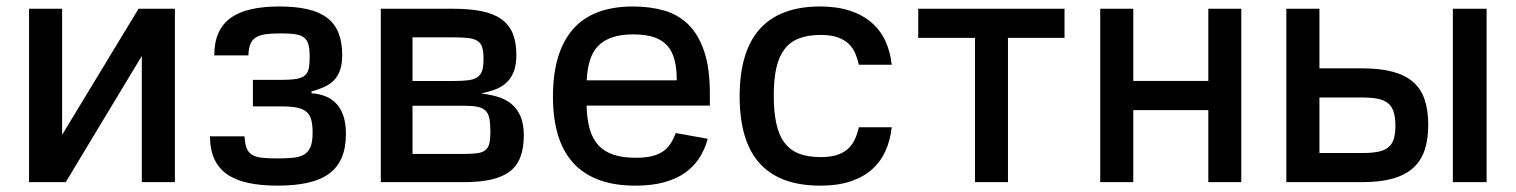

<svg xmlns="http://www.w3.org/2000/svg" viewBox="-20 -573 4768 604"><path d="M71.4 -545.5H175.4V-148.8L415.8 -545.5H530.2V0H426.1V-397L186.8 0H71.4Z M640.6 -144.2H749.3Q750.4 -120.7 755.9 -106.9Q761.4 -93 773.3 -85.9Q785.2 -78.8 804.5 -76.7Q823.9 -74.6 853 -74.6Q882.5 -74.6 903.4 -76.9Q924.4 -79.2 937.7 -87.5Q951 -95.9 957.2 -111.9Q963.4 -127.8 963.4 -155.5Q963.4 -180.8 959 -196.7Q954.5 -212.7 943.2 -221.9Q931.8 -231.2 912.8 -234.7Q893.8 -238.3 864.3 -238.3H775.6V-321.7H864.3Q893.5 -321.7 911.2 -324.6Q929 -327.4 938.6 -335.4Q948.2 -343.4 951.2 -357.4Q954.2 -371.4 954.2 -393.8Q954.2 -417.3 950.6 -431.6Q947.1 -446 937.1 -454.2Q927.2 -462.4 909.4 -465.2Q891.7 -468 863.6 -468Q835.2 -468 816.1 -465.4Q796.9 -462.7 785 -455.3Q773.1 -447.8 767.6 -434.3Q762.1 -420.8 761.4 -398.8H654.1Q654.1 -440 667.1 -469.1Q680 -498.2 705.8 -516.7Q731.5 -535.2 769.7 -543.9Q807.9 -552.6 858.3 -552.6Q910.5 -552.6 948 -543.9Q985.4 -535.2 1009.6 -516.5Q1033.7 -497.9 1045.1 -468.9Q1056.5 -440 1056.5 -399.9Q1056.5 -370.7 1049.4 -351.4Q1042.3 -332 1029.5 -319.4Q1016.7 -306.8 998.9 -299Q981.2 -291.2 959.9 -285.2V-279.5Q983.7 -278.1 1003.6 -270.2Q1023.4 -262.4 1037.8 -247.2Q1052.2 -231.9 1060.2 -208.5Q1068.2 -185 1068.2 -151.6Q1068.2 -107.6 1054.7 -76.5Q1041.2 -45.5 1014.4 -26.1Q987.6 -6.7 947.4 2.1Q907.3 11 854 11Q801.8 11 762.1 2.7Q722.3 -5.7 695.3 -24.1Q668.3 -42.6 654.5 -72.3Q640.6 -101.9 640.6 -144.2Z M1177.9 -545.5H1404.1Q1457 -545.5 1494.9 -537.8Q1532.7 -530.2 1557 -513Q1581.3 -495.7 1592.9 -467.9Q1604.4 -440 1604.4 -399.9Q1604.4 -369.3 1596.4 -348.4Q1588.4 -327.4 1573.9 -313.6Q1559.3 -299.7 1538.7 -291.9Q1518.1 -284.1 1492.9 -279.1Q1520.2 -275.9 1544.7 -268.8Q1569.2 -261.7 1587.7 -247Q1606.2 -232.2 1617 -208.1Q1627.8 -183.9 1627.8 -147Q1627.8 -108 1617.5 -80.1Q1607.2 -52.2 1584.7 -34.4Q1562.1 -16.7 1526.1 -8.3Q1490.1 0 1438.6 0H1177.9ZM1277.7 -240.4V-88.8H1438.6Q1464.8 -88.8 1481.4 -91.1Q1497.9 -93.4 1507.1 -100.9Q1516.3 -108.3 1519.5 -122.2Q1522.7 -136 1522.7 -158.7Q1522.7 -184.3 1519.5 -200.3Q1516.3 -216.3 1507.1 -225.1Q1497.9 -234 1481.4 -237.2Q1464.8 -240.4 1438.6 -240.4ZM1277.7 -455.6V-318.2H1405.2Q1433.9 -318.2 1452.6 -320.5Q1471.2 -322.8 1482.1 -330.3Q1492.9 -337.7 1497 -351.6Q1501.1 -365.4 1501.1 -388.5Q1501.1 -410.9 1497 -424.2Q1492.9 -437.5 1481.9 -444.4Q1470.9 -451.3 1452.2 -453.5Q1433.6 -455.6 1404.1 -455.6Z M1719.5 -269.2Q1719.5 -408.4 1782 -480.5Q1844.5 -552.6 1971.6 -552.6Q2024.5 -552.6 2068.9 -540Q2113.3 -527.3 2145.2 -496.1Q2177.2 -464.8 2195.1 -411.9Q2213.1 -359 2213.1 -278.4V-240.8H1825.3Q1826.3 -197.4 1835.4 -166.4Q1844.5 -135.3 1863.1 -115.4Q1881.7 -95.5 1910.5 -86.1Q1939.3 -76.7 1980.1 -76.7Q2009.6 -76.7 2030.2 -81.7Q2050.8 -86.6 2065.2 -96.4Q2079.5 -106.2 2089.1 -120.7Q2098.7 -135.3 2105.8 -154.5L2206.3 -136.4Q2197.4 -103 2179.9 -75.8Q2162.3 -48.7 2134.8 -29.3Q2107.2 -9.9 2068.7 0.5Q2030.2 11 1979 11Q1911.9 11 1863.1 -7.5Q1814.3 -25.9 1782.3 -61.6Q1750.4 -97.3 1734.9 -149.5Q1719.5 -201.7 1719.5 -269.2ZM1825.6 -320.3H2109Q2109 -358.3 2101.7 -385.7Q2094.5 -413 2078.1 -430.6Q2061.8 -448.2 2035.9 -456.5Q2009.9 -464.8 1972.3 -464.8Q1933.2 -464.8 1906.1 -455.6Q1878.9 -446.4 1861.5 -428.3Q1844.1 -410.2 1835.8 -383.2Q1827.4 -356.2 1825.6 -320.3Z M2306.8 -270.2Q2306.8 -339.5 2322.3 -392.2Q2337.7 -445 2369.1 -480.6Q2400.6 -516.3 2448.2 -534.4Q2495.7 -552.6 2560 -552.6Q2613.3 -552.6 2653.4 -539.4Q2693.5 -526.3 2721.4 -502.3Q2749.3 -478.3 2765.1 -444.4Q2780.9 -410.5 2785.2 -369.3H2681.8Q2677.6 -388.5 2670.3 -405.5Q2663 -422.6 2649.5 -435.4Q2636 -448.2 2614.9 -455.6Q2593.7 -463.1 2561.8 -463.1Q2522 -463.1 2493.8 -452.2Q2465.6 -441.4 2448 -418.3Q2430.4 -395.2 2422.2 -359.2Q2414.1 -323.2 2414.1 -272.7Q2414.1 -221.6 2422.1 -184.8Q2430 -148.1 2447.6 -124.5Q2465.2 -100.9 2493.3 -89.8Q2521.3 -78.8 2561.8 -78.8Q2591.3 -78.8 2611.9 -85.2Q2632.5 -91.6 2646.3 -103.7Q2660.2 -115.8 2668.5 -133.2Q2676.8 -150.6 2681.8 -172.6H2785.2Q2780.9 -132.8 2766 -99.1Q2751.1 -65.3 2723.9 -40.8Q2696.7 -16.3 2656.4 -2.7Q2616.1 11 2561.1 11Q2495 11 2447.1 -7.3Q2399.1 -25.6 2367.9 -61.3Q2336.6 -96.9 2321.7 -149.5Q2306.8 -202.1 2306.8 -270.2Z M2868.6 -453.8V-545.5H3328.8V-453.8H3150.9V0H3047.2V-453.8Z M3441.1 0V-545.5H3545.1V-318.5H3781.2V-545.5H3884.9V0H3781.2V-226.6H3545.1V0Z M4026.6 -545.5H4130.7V-358H4264.9Q4321.7 -358 4361.3 -347.3Q4400.9 -336.6 4425.8 -314.8Q4450.6 -293 4461.8 -259.4Q4473 -225.9 4473 -180Q4473 -134.9 4461.8 -101.2Q4450.6 -67.5 4425.8 -44.9Q4400.9 -22.4 4361.3 -11.2Q4321.7 0 4264.9 0H4026.6ZM4550.4 -545.5H4656.6V0H4550.4ZM4130.7 -266.3V-91.6H4264.9Q4294.4 -91.6 4314.5 -95.5Q4334.5 -99.4 4346.8 -109Q4359 -118.6 4364.3 -135.1Q4369.7 -151.6 4369.7 -176.8Q4369.7 -203.1 4364.3 -220.5Q4359 -237.9 4346.8 -248Q4334.5 -258.2 4314.5 -262.3Q4294.4 -266.3 4264.9 -266.3Z"/></svg>

Font: Cannonade Med
Style: Regular
Weight: 500
Designer: Rasmus Andersson
Foundry: rsms
Version: Version 3.012;git-f93a4a705